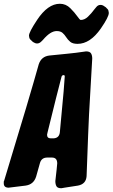

<svg xmlns="http://www.w3.org/2000/svg" viewBox="-91 -1008 598 1020"><path d="M321 -775Q295 -775 282 -786Q269 -797 260.5 -810.5Q252 -824 241 -833.5Q230 -843 210 -843Q177 -843 138 -797L128 -787Q118 -777 106 -777Q96 -777 84 -785Q67 -799 65 -806.5Q63 -814 63 -818V-819Q63 -837 106 -902Q163 -988 227 -988Q259 -988 282.5 -964.5Q306 -941 319.5 -921.5Q333 -902 338 -902Q358 -902 376 -919Q394 -936 411 -959L421 -971Q430 -982 443 -982Q454 -982 464 -974L473 -968V-967Q483 -959 485 -951.5Q487 -944 487 -940V-939Q487 -918 445 -857Q388 -775 321 -775ZM235 -8Q215 -8 209 -18.5Q203 -29 203 -46Q212 -123 213 -140Q213 -171 185 -171H160Q129 -171 121 -141L101 -70Q88 -28 45 -22L-45 -11Q-71 -11 -71 -34V-36Q-71 -39 -71 -42Q-71 -45 -69 -48L48 -436Q93 -588 115 -667Q129 -708 171 -713Q219 -718 266 -722.5Q313 -727 359 -734L366 -735Q386 -735 392.5 -724.5Q399 -714 399 -697L382 -400Q379 -346 369 -72Q366 -30 323 -22L252 -11ZM194 -273Q224 -275 227 -306L247 -522L253 -602Q253 -609 247 -609Q239 -609 236 -601Q215 -522 161 -302Q159 -296 159 -292Q159 -273 179 -273Z"/></svg>

Font: Bangerz
Style: Bold
Weight: 700
Designer: vernon adams
Foundry: Vernon Adams
Version: Version 2.10;February 7, 2025;FontCreator 13.0.0.2683 64-bit